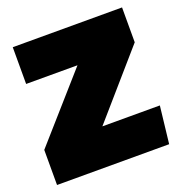

<svg xmlns="http://www.w3.org/2000/svg" viewBox="-109 -671 722 766"><g transform="rotate(-20 252.0 -288.5)"><path d="M491 -577H27V-421H245L5 -149V0H481L499 -158H255L491 -429Z"/></g></svg>

Font: Glow Sans SC Normal Heavy
Style: Regular
Weight: 900
Designer: Ryoko NISHIZUKA (kana, bopomofo & ideographs); Paul D. Hunt (Latin, Greek & Cyrillic); Sandoll Communications, Soo-young
Version: Version 0.93